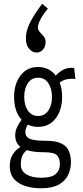

<svg xmlns="http://www.w3.org/2000/svg" viewBox="-20 -831 440 1023"><path d="M183 -155Q153 -155 128 -167Q115 -146 115 -127Q115 -103 137 -92Q159 -81 224 -81Q278 -81 307 -66.5Q336 -52 347 -26Q358 0 358 34Q358 69 343 101Q328 133 293 152.5Q258 172 200 172Q123 172 77.5 142.5Q32 113 32 54Q32 17 48.5 -9Q65 -35 89 -48Q61 -70 61 -110Q61 -132 70.5 -152.5Q80 -173 95 -193Q55 -237 55 -315Q55 -384 89.5 -429Q124 -474 183 -474Q213 -474 237 -462Q261 -450 277 -428Q298 -451 321 -461.5Q344 -472 375 -469L382 -410Q359 -413 337.5 -409Q316 -405 298 -391Q311 -357 311 -315Q311 -245 276.5 -200Q242 -155 183 -155ZM183 -213Q218 -213 237.5 -242Q257 -271 257 -315Q257 -359 237.5 -388Q218 -417 183 -417Q148 -417 128.5 -388Q109 -359 109 -315Q109 -271 128.5 -242Q148 -213 183 -213ZM91 46Q91 80 120.5 98Q150 116 200 116Q254 116 276.5 96.5Q299 77 299 45Q299 12 283.5 -4Q268 -20 212 -20Q157 -20 123 -31Q105 -16 98 1Q91 18 91 46ZM205 -811 235 -785Q212 -758 197 -730.5Q182 -703 182 -684Q182 -671 192.5 -660Q203 -649 213 -637Q223 -625 223 -607Q223 -583 209 -567Q195 -551 174 -551Q153 -551 135.5 -570.5Q118 -590 118 -627Q118 -667 140.5 -711.5Q163 -756 205 -811Z"/></svg>

Font: Inconsolata Condensed
Style: Regular
Weight: 400
Width: 3
Monospace: yes
Designer: Raph Levien, Cyreal, Brenton Simpson
Foundry: Raph Levien, Cyreal, Google
Version: Version 3.000; ttfautohint (v1.8.2.53-6de2)